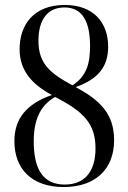

<svg xmlns="http://www.w3.org/2000/svg" viewBox="-20 -744 518 774"><path d="M237 10C361 10 440 -59 440 -179C440 -287 381 -341 285 -393C376 -425 416 -475 416 -556C416 -652 358 -724 241 -724C114 -724 59 -642 59 -546C59 -461 107 -405 189 -361C86 -325 38 -265 38 -175C38 -65 106 10 237 10ZM272 -400C182 -449 135 -487 135 -580C135 -665 172 -714 240 -714C312 -714 343 -657 343 -559C343 -491 331 -438 272 -400ZM241 0C157 0 116 -57 116 -174C116 -257 140 -318 202 -353C316 -295 365 -246 365 -146C365 -52 321 0 241 0Z"/></svg>

Font: Noto Serif Display Condensed
Style: Regular
Weight: 400
Width: 3
Designer: Monotype Design Team
Foundry: Monotype Imaging Inc.
Version: Version 2.009